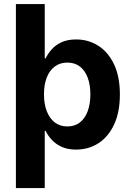

<svg xmlns="http://www.w3.org/2000/svg" viewBox="-20 -748 665 972"><path d="M364.7 9.3Q322.3 9.3 291.7 -4.9Q261.2 -19 241.5 -40.8Q221.7 -62.5 210.9 -85.4H206.5V204.1H60.5V-727.5H206.5V-452.6H210.9Q221.7 -475.1 241 -497.3Q260.3 -519.5 290.8 -533.9Q321.3 -548.3 365.7 -548.3Q427.2 -548.3 477.3 -516.6Q527.3 -484.9 557.1 -422.9Q586.9 -360.8 586.9 -269.5Q586.9 -180.7 557.9 -118.2Q528.8 -55.7 478.8 -23.2Q428.7 9.3 364.7 9.3ZM320.8 -107.9Q358.9 -107.9 384.8 -128.4Q410.6 -148.9 424.1 -185.5Q437.5 -222.2 437.5 -270Q437.5 -318.4 424.1 -354.5Q410.6 -390.6 384.8 -410.9Q358.9 -431.2 320.8 -431.2Q283.7 -431.2 257.1 -411.1Q230.5 -391.1 216.6 -355.2Q202.6 -319.3 202.6 -270Q202.6 -221.7 216.8 -185.1Q231 -148.4 257.3 -128.2Q283.7 -107.9 320.8 -107.9Z"/></svg>

Font: Inter 17pt
Style: Bold
Weight: 700
Version: Version 4.001;git-66647c0bb